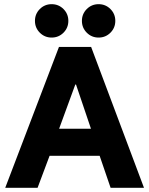

<svg xmlns="http://www.w3.org/2000/svg" viewBox="-20 -900 715 920"><path d="M5 0 262.5 -675H416.7L670 0H510L457.5 -153.3H217.5L160 0ZM263.3 -283.3H415.8L344.2 -495H340.8ZM452.5 -720Q419.2 -720 395.8 -743.3Q372.5 -766.7 372.5 -800Q372.5 -833.3 395.8 -856.7Q419.2 -880 452.5 -880Q485.8 -880 509.2 -856.7Q532.5 -833.3 532.5 -800Q532.5 -766.7 509.2 -743.3Q485.8 -720 452.5 -720ZM227.5 -720Q194.2 -720 170.8 -743.3Q147.5 -766.7 147.5 -800Q147.5 -833.3 170.8 -856.7Q194.2 -880 227.5 -880Q260.8 -880 284.2 -856.7Q307.5 -833.3 307.5 -800Q307.5 -766.7 284.2 -743.3Q260.8 -720 227.5 -720Z"/></svg>

Font: Funnel Sans Light ExtraBold
Style: Regular
Weight: 800
Version: Version 1.000